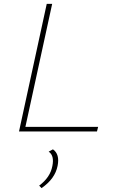

<svg xmlns="http://www.w3.org/2000/svg" viewBox="-20 -678 602 990"><path d="M111 -24H486L480 0H78L221 -658H249ZM253 92Q289 117 277 177Q264 244 194 292L182 279Q239 237 250 178Q261 124 231 104Z"/></svg>

Font: EauTestText Extralight
Style: Italic
Weight: 250
Italic angle: -12°
Designer: Christian Thalmann (Catharsis Fonts)
Version: Version 0.001;PS 000.001;hotconv 1.0.88;makeotf.lib2.5.64775